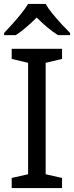

<svg xmlns="http://www.w3.org/2000/svg" viewBox="-20 -964 379 984"><path d="M298 0H40V-52L124 -71V-642L40 -662V-714H298V-662L214 -642V-71L298 -52ZM214 -944Q226 -922 248.5 -894.5Q271 -867 295.5 -840.5Q320 -814 339 -795V-784H277Q251 -800 223 -823.5Q195 -847 168 -874Q141 -847 114 -824Q87 -801 61 -784H1V-795Q20 -815 43.5 -841Q67 -867 89 -894.5Q111 -922 124 -944Z"/></svg>

Font: Noto Sans Living
Style: Regular
Weight: 400
Designer: Monotype Design Team
Foundry: Monotype Imaging Inc.
Version: Version 2.013; ttfautohint (v1.8.4.7-5d5b)